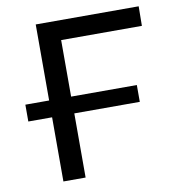

<svg xmlns="http://www.w3.org/2000/svg" viewBox="-79 -772 777 843"><g transform="rotate(-10 309.0 -350.0)"><path d="M594 -613H234V-361H527V-286H235V0H136V-286H30V-361H136V-700H595Z"/></g></svg>

Font: Montserrat
Style: Regular
Weight: 500
Designer: Julieta Ulanovsky
Foundry: Julieta Ulanovsky
Version: Version 7.200;PS 007.200;hotconv 1.0.88;makeotf.lib2.5.64775